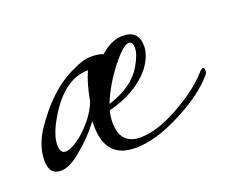

<svg xmlns="http://www.w3.org/2000/svg" viewBox="-59 -285 458 374"><g transform="rotate(-20 170.5 -98.0)"><path d="M169 9Q107 9 107 -59V-69Q86 -41 61 -21Q36 1 17 1Q-7 1 -7 -28Q-7 -57 11 -86Q55 -153 109 -177Q131 -188 147.5 -188Q164 -188 172 -184Q196 -205 219 -205Q252 -205 252 -172Q252 -152 235 -129Q205 -92 146 -77Q143 -64 143 -53Q143 -7 185 -7Q219 -7 265 -32.5Q311 -58 335 -85Q348 -100 348 -86Q348 -81 344 -77Q319 -47 265 -19Q211 9 169 9ZM38 -87Q27 -65 27 -48Q27 -31 38.5 -31Q50 -31 71 -47Q104 -75 116 -106Q123 -144 133 -165Q78 -165 38 -87ZM221 -139Q234 -161 234 -174.5Q234 -188 226 -188Q214 -188 189 -156Q164 -124 150 -89Q201 -105 221 -139Z"/></g></svg>

Font: Lovers Quarrel
Style: Regular
Weight: 400
Designer: Robert E. Leuschke
Foundry: Robert E. Leuschke
Version: Version 1.001